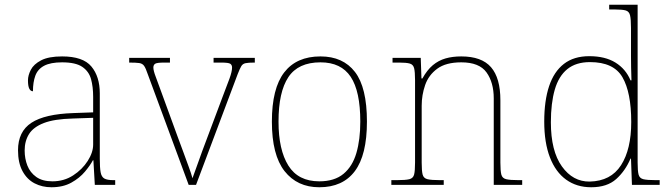

<svg xmlns="http://www.w3.org/2000/svg" viewBox="-20 -780 2820 810"><path d="M197 10Q158 10 126 -6.5Q94 -23 75 -58Q56 -93 56 -146Q56 -225 112.5 -262Q169 -299 290 -303L373 -306V-371Q373 -414 364 -446.5Q355 -479 327 -498Q299 -517 242 -517Q193 -517 166 -502.5Q139 -488 129 -460.5Q119 -433 119 -395Q109 -395 103.5 -406Q98 -417 98 -441Q98 -462 110 -485.5Q122 -509 153.5 -525.5Q185 -542 242 -542Q330 -542 365.5 -499.5Q401 -457 401 -386V-110Q401 -73 404.5 -53.5Q408 -34 420 -27Q432 -20 459 -20H466V0H380L374 -104H372Q361 -83 338.5 -56Q316 -29 281 -9.5Q246 10 197 10ZM201 -15Q250 -15 288.5 -40Q327 -65 350 -101Q373 -137 373 -170V-283L287 -280Q209 -278 165 -261Q121 -244 102.5 -214.5Q84 -185 84 -145Q84 -111 95.5 -81.5Q107 -52 133 -33.5Q159 -15 201 -15Z M603 -468Q595 -492 588 -502Q581 -512 567.5 -514Q554 -516 525 -516V-536H697V-516H673Q642 -516 634.5 -511Q627 -506 627 -495Q627 -482 637 -456Q647 -430 655 -407L731 -199Q742 -170 754 -137Q766 -104 776.5 -75.5Q787 -47 792 -28Q799 -46 814.5 -90.5Q830 -135 857 -206L917 -366Q937 -418 948 -448Q959 -478 959 -495Q959 -506 951.5 -511Q944 -516 913 -516H881V-536H1055V-516H1053Q1028 -516 1016 -513.5Q1004 -511 998 -501Q992 -491 983 -468L807 0H776Z M1327 10Q1234 10 1180.5 -58Q1127 -126 1127 -267Q1127 -407 1179 -474.5Q1231 -542 1332 -542Q1427 -542 1477.5 -476.5Q1528 -411 1528 -267Q1528 -126 1477 -58Q1426 10 1327 10ZM1327 -15Q1391 -15 1429 -46.5Q1467 -78 1483.5 -134.5Q1500 -191 1500 -267Q1500 -395 1459.5 -456Q1419 -517 1332 -517Q1238 -517 1196.5 -454.5Q1155 -392 1155 -267Q1155 -148 1196.5 -81.5Q1238 -15 1327 -15Z M1631 0V-20H1654Q1691 -20 1707 -24Q1723 -28 1727 -43.5Q1731 -59 1731 -94V-442Q1731 -477 1727 -492.5Q1723 -508 1708.5 -512Q1694 -516 1664 -516H1636V-536H1755L1758 -449H1762Q1782 -485 1806 -505Q1830 -525 1859.5 -533.5Q1889 -542 1926 -542Q2012 -542 2051.5 -496.5Q2091 -451 2091 -357V-94Q2091 -59 2095 -43.5Q2099 -28 2115.5 -24Q2132 -20 2168 -20H2183V0H2063V-365Q2063 -432 2032.5 -474.5Q2002 -517 1926 -517Q1861 -517 1824.5 -490Q1788 -463 1773.5 -421Q1759 -379 1759 -334V-94Q1759 -59 1763 -43.5Q1767 -28 1783.5 -24Q1800 -20 1836 -20H1852V0Z M2474 10Q2413 10 2368.5 -22Q2324 -54 2300 -116Q2276 -178 2276 -267Q2276 -355 2296.5 -416.5Q2317 -478 2359 -510.5Q2401 -543 2466 -543Q2533 -543 2576.5 -516Q2620 -489 2640 -441H2644Q2643 -469 2642.5 -495.5Q2642 -522 2642 -543V-662Q2642 -699 2638 -715.5Q2634 -732 2619.5 -736Q2605 -740 2575 -740H2550V-760H2670V-94Q2670 -59 2674 -43.5Q2678 -28 2694 -24Q2710 -20 2747 -20H2763V0H2646L2642 -111H2640Q2618 -59 2579.5 -24.5Q2541 10 2474 10ZM2468 -14Q2557 -16 2600 -83Q2643 -150 2643 -265Q2643 -390 2606 -454Q2569 -518 2469 -518Q2410 -518 2373.5 -488.5Q2337 -459 2320.5 -402Q2304 -345 2304 -264Q2304 -143 2350.5 -78Q2397 -13 2468 -14Z"/></svg>

Font: Noto Serif Thai Thin
Style: Regular
Weight: 250
Version: Version 2.001